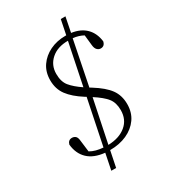

<svg xmlns="http://www.w3.org/2000/svg" viewBox="-211 -856 940 1071"><g transform="rotate(-30 259.0 -321.0)"><path d="M181 116 202 12Q132 5 94.5 -31Q57 -67 51 -127Q58 -153 82 -153Q95 -153 104.5 -145Q114 -137 116 -114L125 -41Q142 -31 162.5 -25.5Q183 -20 208 -18L268 -310L258 -316Q198 -354 168 -394.5Q138 -435 138 -491Q138 -544 164.5 -582.5Q191 -621 235.5 -642.5Q280 -664 335 -664Q337 -664 338.5 -664Q340 -664 341 -664L360 -758H390L371 -662Q429 -654 462.5 -620.5Q496 -587 503 -532Q497 -504 472 -504Q459 -504 449 -514Q439 -524 437 -546L430 -612Q402 -628 364 -632L307 -347L320 -339Q386 -298 415 -258Q444 -218 444 -162Q444 -108 416.5 -69Q389 -30 341.5 -8.5Q294 13 233 13L212 116ZM396 -151Q396 -199 372.5 -228.5Q349 -258 296 -292L239 -17Q310 -19 353 -54.5Q396 -90 396 -151ZM185 -505Q185 -455 208.5 -426Q232 -397 279 -365L334 -633Q266 -633 225.5 -597Q185 -561 185 -505Z"/></g></svg>

Font: Source Serif 4 SmText Light
Style: Italic
Weight: 300
Italic angle: -12°
Designer: Frank Grießhammer
Foundry: Adobe
Version: Version 4.005;hotconv 1.1.0;makeotfexe 2.6.0